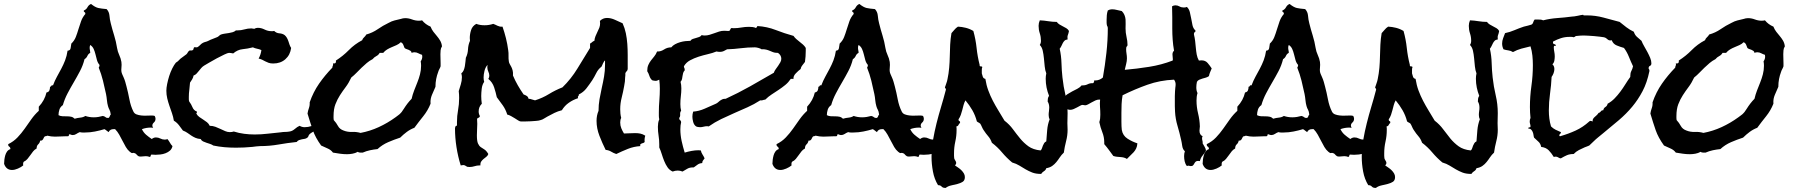

<svg xmlns="http://www.w3.org/2000/svg" viewBox="-115 -795 8915 951"><path d="M739.3 -71.3Q736.3 -57.6 727.1 -49.3Q717.8 -41 705.1 -36.1Q692.4 -31.2 679.2 -29.8Q666 -28.3 655.3 -28.3Q650.4 -28.3 646 -28.8Q641.6 -29.3 636.7 -29.3Q631.8 -29.3 631.8 -24.4Q631.8 -19.5 627 -17.6Q622.1 -19.5 617.2 -20.5Q612.3 -21.5 607.4 -21.5Q600.6 -21.5 594.2 -20.5Q587.9 -19.5 582 -19.5Q574.2 -19.5 570.8 -21.5Q567.4 -23.4 564.9 -25.9Q562.5 -28.3 560.1 -31.2Q557.6 -34.2 552.7 -36.1Q545.9 -39.1 541.5 -37.1Q537.1 -35.2 528.3 -43Q516.6 -52.7 508.3 -66.9Q500 -81.1 492.2 -96.7Q484.4 -112.3 475.6 -127.9Q466.8 -143.6 455.1 -155.3H447.3Q429.7 -155.3 422.9 -140.6Q418 -143.6 413.1 -147.9Q408.2 -152.3 402.3 -155.3Q379.9 -148.4 355.5 -143.6Q331.1 -138.7 306.6 -138.7H293Q287.1 -138.7 280.3 -140.6Q270.5 -136.7 262.7 -131.3Q254.9 -126 245.1 -126Q239.3 -126 231.4 -129.9Q225.6 -129.9 226.1 -125Q226.6 -120.1 219.7 -120.1H210.9Q197.3 -120.1 184.1 -119.1Q170.9 -118.2 157.2 -118.2Q138.7 -118.2 119.1 -123Q114.3 -120.1 108.4 -120.1Q104.5 -118.2 102.5 -113.8Q100.6 -109.4 98.6 -106Q96.7 -102.5 93.3 -100.1Q89.8 -97.7 84 -98.6Q82 -86.9 74.2 -80.1Q66.4 -73.2 66.4 -59.6Q55.7 -53.7 48.8 -44.9Q42 -36.1 35.2 -26.4Q28.3 -16.6 21 -7.8Q13.7 1 2.9 5.9Q-2 11.7 0 24.4Q-10.7 33.2 -26.4 40Q-42 46.9 -55.7 46.9Q-84 46.9 -94.7 16.6Q-94.7 6.8 -93.3 -4.4Q-91.8 -15.6 -88.9 -25.9Q-85.9 -36.1 -80.1 -44.4Q-74.2 -52.7 -63.5 -56.6Q-63.5 -65.4 -69.3 -68.8Q-75.2 -72.3 -74.2 -81.1Q-47.9 -93.8 -28.3 -114.3Q-8.8 -134.8 7.3 -157.7Q23.4 -180.7 40 -204.1Q56.6 -227.5 77.1 -246.1V-266.6Q106.4 -297.9 115.2 -336.9Q126 -338.9 129.4 -346.7Q132.8 -354.5 132.8 -365.2Q137.7 -365.2 139.2 -369.6Q140.6 -374 147.5 -372.1Q156.2 -395.5 167 -415Q177.7 -434.6 188.5 -454.6Q199.2 -474.6 207.5 -496.1Q215.8 -517.6 219.7 -543.9Q233.4 -544.9 234.9 -557.1Q236.3 -569.3 238.3 -579.1Q252.9 -592.8 260.3 -611.3Q267.6 -629.9 273.4 -649.9Q279.3 -669.9 286.6 -689.9Q293.9 -710 307.6 -725.6V-728.5Q307.6 -733.4 303.7 -734.9Q299.8 -736.3 299.8 -741.2Q300.8 -742.2 300.8 -743.2Q312.5 -748 318.4 -759.3Q324.2 -770.5 335.9 -775.4Q356.4 -758.8 372.1 -755.4Q387.7 -752 413.1 -750Q425.8 -736.3 427.2 -717.3Q428.7 -698.2 433.6 -679.7Q441.4 -648.4 450.7 -618.7Q460 -588.9 464.8 -557.6Q467.8 -539.1 475.6 -522.5Q483.4 -505.9 486.3 -488.3Q488.3 -474.6 486.3 -457.5Q484.4 -440.4 490.2 -427.7L497.1 -412.1Q502 -401.4 505.4 -389.6Q508.8 -377.9 511.7 -366.2Q519.5 -336.9 525.9 -303.2Q532.2 -269.5 545.9 -242.2Q550.8 -232.4 561 -228.5Q571.3 -224.6 584 -223.1Q596.7 -221.7 608.9 -222.2Q621.1 -222.7 629.9 -222.7H639.6Q645.5 -222.7 651.4 -220.7Q655.3 -212.9 655.3 -207Q655.3 -195.3 647.5 -188.5Q639.6 -181.6 639.6 -172.9Q639.6 -168 643.6 -162.1Q639.6 -163.1 631.8 -163.1Q609.4 -163.1 587.9 -155.3Q595.7 -138.7 608.9 -127.4Q622.1 -116.2 636.7 -106.4Q646.5 -114.3 657.2 -114.3Q668.9 -114.3 679.2 -108.9Q689.5 -103.5 701.2 -103.5Q710 -103.5 713.9 -106.4Q721.7 -97.7 726.6 -88.4Q731.4 -79.1 739.3 -71.3ZM433.6 -227.5Q431.6 -244.1 427.2 -251.5Q422.9 -258.8 419.9 -269.5Q416 -283.2 414.6 -298.8Q413.1 -314.5 410.2 -329.1Q403.3 -362.3 395 -395.5Q386.7 -428.7 374 -460Q377.9 -465.8 377.9 -470.7V-473.6Q369.1 -483.4 365.2 -497.6Q361.3 -511.7 357.9 -525.9Q354.5 -540 349.1 -552.2Q343.8 -564.5 332 -572.3Q329.1 -566.4 329.1 -558.6Q329.1 -551.8 330.6 -545.9Q332 -540 332 -533.2Q322.3 -528.3 317.9 -518.1Q313.5 -507.8 303.7 -502Q295.9 -470.7 281.2 -442.9Q266.6 -415 250.5 -387.7Q234.4 -360.4 219.7 -332.5Q205.1 -304.7 196.3 -274.4Q183.6 -265.6 179.2 -252Q174.8 -238.3 174.8 -224.6Q183.6 -219.7 194.8 -219.2Q206.1 -218.8 216.8 -218.8Q227.5 -218.8 237.3 -216.8Q247.1 -214.8 254.9 -207Q267.6 -210.9 282.7 -212.4Q297.9 -213.9 307.6 -220.7Q327.1 -213.9 349.6 -213.9Q361.3 -213.9 372.6 -215.8Q383.8 -217.8 394.5 -220.7Q403.3 -218.8 408.2 -214.4Q413.1 -210 422.9 -210.9Q427.7 -214.8 428.7 -219.2Q429.7 -223.6 433.6 -227.5Z M1463.9 -175.8Q1463.9 -166 1458.5 -159.7Q1453.1 -153.3 1445.8 -148.4Q1438.5 -143.6 1431.2 -139.6Q1423.8 -135.7 1418 -129.9Q1414.1 -126 1412.6 -120.6Q1411.1 -115.2 1407.2 -113.3Q1401.4 -108.4 1394.5 -107.4Q1387.7 -106.4 1380.4 -105Q1373 -103.5 1366.2 -101.1Q1359.4 -98.6 1354.5 -91.8Q1308.6 -86.9 1264.2 -79.1Q1219.7 -71.3 1172.9 -71.3Q1164.1 -71.3 1153.8 -69.8Q1143.6 -68.4 1134.8 -67.4Q1114.3 -65.4 1094.2 -64.5Q1074.2 -63.5 1053.7 -63.5Q1025.4 -63.5 997.1 -65.9Q968.8 -68.4 941.4 -74.2Q934.6 -79.1 925.8 -82Q917 -85 907.7 -87.9Q898.4 -90.8 890.6 -94.7Q882.8 -98.6 878.9 -106.4Q864.3 -107.4 853 -112.3Q841.8 -117.2 832.5 -123.5Q823.2 -129.9 813.5 -136.7Q803.7 -143.6 791 -148.4Q781.2 -162.1 771 -175.3Q760.7 -188.5 746.1 -197.3Q743.2 -215.8 736.8 -234.4Q730.5 -252.9 724.1 -271Q717.8 -289.1 713.4 -307.6Q709 -326.2 709 -345.7Q709 -359.4 712.9 -378.9Q716.8 -398.4 723.1 -418.5Q729.5 -438.5 738.3 -456.1Q747.1 -473.6 755.9 -484.4Q758.8 -487.3 762.7 -489.3Q766.6 -491.2 769.5 -495.1Q778.3 -504.9 788.1 -511.2Q797.9 -517.6 808.6 -526.4Q812.5 -530.3 814.9 -535.2Q817.4 -540 822.3 -543.9Q825.2 -545.9 830.6 -544.9Q835.9 -543.9 839.8 -546.9Q843.8 -549.8 843.8 -553.7Q843.8 -557.6 846.7 -560.5Q847.7 -561.5 852.5 -561Q857.4 -560.5 858.4 -560.5Q865.2 -560.5 874 -569.8Q882.8 -579.1 888.7 -582Q895.5 -585.9 902.3 -587.4Q909.2 -588.9 917 -592.8Q927.7 -598.6 938 -602.1Q948.2 -605.5 959 -610.4Q964.8 -612.3 969.7 -617.2Q974.6 -622.1 979.5 -624Q988.3 -627 998.5 -628.4Q1008.8 -629.9 1018.1 -631.3Q1027.3 -632.8 1036.6 -635.3Q1045.9 -637.7 1053.7 -644.5H1061.5Q1079.1 -644.5 1095.7 -649.4Q1112.3 -654.3 1129.9 -654.3Q1134.8 -654.3 1144.5 -652.3Q1152.3 -657.2 1162.1 -657.2Q1178.7 -657.2 1195.3 -648.9Q1211.9 -640.6 1229.5 -640.6H1235.4Q1239.3 -640.6 1243.2 -641.6Q1253.9 -630.9 1269 -629.9Q1284.2 -628.9 1294.9 -621.1Q1301.8 -615.2 1306.2 -607.4Q1310.5 -599.6 1313.5 -590.8L1319.3 -573.2Q1322.3 -564.5 1327.1 -557.6Q1322.3 -522.5 1298.3 -501.5Q1274.4 -480.5 1238.3 -480.5Q1224.6 -480.5 1215.3 -483.9Q1206.1 -487.3 1198.7 -491.2Q1191.4 -495.1 1183.6 -499Q1175.8 -502.9 1166 -504.9Q1176.8 -524.4 1179.7 -546.9Q1168.9 -551.8 1158.2 -553.7Q1147.5 -555.7 1137.7 -560.5Q1111.3 -553.7 1086.4 -551.3Q1061.5 -548.8 1040 -530.3Q1035.2 -531.2 1029.8 -532.2Q1024.4 -533.2 1019.5 -533.2Q1013.7 -533.2 996.1 -524.9Q978.5 -516.6 958.5 -505.9Q938.5 -495.1 920.4 -484.4Q902.3 -473.6 895.5 -469.7Q887.7 -464.8 881.8 -458Q876 -451.2 870.1 -443.8Q864.3 -436.5 858.4 -430.2Q852.5 -423.8 843.8 -420.9Q841.8 -410.2 836.9 -402.3Q832 -394.5 826.2 -385.7Q825.2 -368.2 822.8 -350.6Q820.3 -333 820.3 -315.4V-302.7Q820.3 -296.9 822.3 -292Q832 -279.3 838.4 -263.7Q844.7 -248 860.4 -242.2Q861.3 -238.3 859.9 -237.3Q858.4 -236.3 857.4 -232.4Q863.3 -221.7 872.6 -215.3Q881.8 -209 891.6 -202.6Q901.4 -196.3 910.2 -189.5Q918.9 -182.6 923.8 -171.9Q938.5 -171.9 951.7 -167Q964.8 -162.1 977.1 -156.2Q989.3 -150.4 1000.5 -145.5Q1011.7 -140.6 1023.4 -140.6Q1034.2 -140.6 1043 -143.6Q1068.4 -135.7 1094.2 -132.3Q1120.1 -128.9 1146.5 -128.9Q1178.7 -128.9 1210.9 -132.8Q1243.2 -136.7 1275.4 -139.6Q1287.1 -141.6 1297.9 -141.6Q1308.6 -141.6 1319.3 -143.6Q1333 -145.5 1345.2 -156.2Q1357.4 -167 1369.1 -171.9Q1379.9 -165 1394.5 -165Q1411.1 -165 1426.8 -170.4Q1442.4 -175.8 1459 -175.8Z M2074.2 -565.4Q2068.4 -556.6 2067.4 -545.9Q2066.4 -535.2 2066.4 -526.4Q2066.4 -514.6 2066.9 -503.4Q2067.4 -492.2 2067.4 -481.4V-466.8Q2065.4 -460 2061.5 -453.1Q2057.6 -446.3 2055.7 -439.5Q2042 -403.3 2042 -367.2V-365.2Q2037.1 -353.5 2032.7 -343.8Q2028.3 -334 2024.4 -324.7Q2020.5 -315.4 2018.6 -305.2Q2016.6 -294.9 2017.6 -281.2Q2003.9 -247.1 1981.4 -219.2Q1959 -191.4 1937.5 -162.1Q1917 -154.3 1899.9 -141.6Q1882.8 -128.9 1867.2 -113.3Q1836.9 -103.5 1807.6 -90.8Q1778.3 -78.1 1754.9 -56.6Q1736.3 -54.7 1717.8 -50.8Q1699.2 -46.9 1681.6 -39.1H1669.9Q1661.1 -39.1 1657.2 -43Q1644.5 -36.1 1630.9 -33.7Q1617.2 -31.2 1603.5 -31.2Q1585.9 -31.2 1568.8 -33.7Q1551.8 -36.1 1534.2 -39.1Q1524.4 -52.7 1506.8 -60.1Q1489.3 -67.4 1475.6 -74.2Q1447.3 -113.3 1434.6 -149.9Q1421.9 -186.5 1408.2 -232.4Q1410.2 -246.1 1415 -259.3Q1419.9 -272.5 1418.9 -288.1Q1436.5 -338.9 1465.3 -380.4Q1494.1 -421.9 1531.2 -460Q1531.2 -465.8 1533.7 -469.7Q1536.1 -473.6 1534.2 -481.4Q1535.2 -480.5 1538.1 -480.5Q1545.9 -480.5 1547.9 -484.9Q1549.8 -489.3 1548.8 -495.1Q1584 -517.6 1612.8 -546.9Q1641.6 -576.2 1678.7 -595.7Q1681.6 -604.5 1688.5 -610.4Q1695.3 -616.2 1699.2 -624Q1730.5 -632.8 1755.9 -650.4Q1781.2 -668 1809.6 -681.6Q1825.2 -690.4 1839.4 -693.8Q1853.5 -697.3 1870.1 -701.2Q1876 -703.1 1880.9 -704.1Q1885.7 -705.1 1891.6 -705.1Q1909.2 -705.1 1925.8 -698.7Q1942.4 -692.4 1960 -692.4Q1964.8 -692.4 1968.3 -692.9Q1971.7 -693.4 1975.6 -694.3Q1992.2 -673.8 2017.6 -663.1Q2023.4 -648.4 2031.7 -637.7Q2040 -627 2048.8 -616.7Q2057.6 -606.4 2064.9 -594.2Q2072.3 -582 2074.2 -565.4ZM1976.6 -514.6Q1976.6 -519.5 1975.6 -523.4Q1965.8 -526.4 1957 -531.2Q1948.2 -536.1 1937.5 -536.1Q1930.7 -536.1 1923.8 -533.2Q1922.9 -540 1918.5 -543Q1914.1 -545.9 1908.7 -548.3Q1903.3 -550.8 1897.9 -552.2Q1892.6 -553.7 1888.7 -557.6Q1885.7 -565.4 1882.3 -573.7Q1878.9 -582 1870.1 -585.9Q1861.3 -577.1 1849.6 -571.8Q1837.9 -566.4 1825.7 -561.5Q1813.5 -556.6 1802.2 -549.8Q1791 -543 1783.2 -533.2H1765.6Q1759.8 -522.5 1749 -517.1Q1738.3 -511.7 1730.5 -502Q1714.8 -494.1 1701.7 -482.9Q1688.5 -471.7 1675.8 -459.5Q1663.1 -447.3 1650.9 -434.6Q1638.7 -421.9 1625 -411.1Q1612.3 -383.8 1597.2 -363.8Q1582 -343.8 1568.8 -323.2Q1555.7 -302.7 1546.4 -278.8Q1537.1 -254.9 1537.1 -219.7V-210Q1537.1 -205.1 1538.1 -200.2Q1550.8 -186.5 1559.1 -170.9Q1567.4 -155.3 1586.9 -148.4Q1606.4 -140.6 1628.4 -141.6Q1650.4 -142.6 1670.9 -136.7Q1717.8 -145.5 1761.2 -165.5Q1804.7 -185.5 1843.8 -213.9Q1849.6 -218.8 1857.4 -224.1Q1865.2 -229.5 1870.1 -235.4Q1875 -240.2 1878.4 -246.1Q1881.8 -252 1885.7 -256.8Q1893.6 -269.5 1903.3 -282.2Q1913.1 -294.9 1923.8 -305.7Q1928.7 -327.1 1936.5 -347.2Q1944.3 -367.2 1952.1 -386.7Q1960 -406.2 1965.3 -426.8Q1970.7 -447.3 1970.7 -469.7Q1970.7 -474.6 1970.2 -480.5Q1969.7 -486.3 1968.8 -491.2Q1976.6 -502 1976.6 -514.6Z M3081.1 -123Q3076.2 -107.4 3078.1 -91.8Q3075.2 -87.9 3071.3 -86.9Q3067.4 -85.9 3063.5 -84.5Q3059.6 -83 3057.1 -80.6Q3054.7 -78.1 3056.6 -71.3Q3024.4 -69.3 2995.1 -57.6Q2965.8 -45.9 2937.5 -32.2Q2922.9 -37.1 2912.1 -43.9Q2901.4 -50.8 2884.8 -52.7Q2868.2 -85.9 2854 -122.6Q2839.8 -159.2 2839.8 -196.3Q2839.8 -223.6 2849.6 -246.1Q2849.6 -275.4 2854.5 -303.7Q2859.4 -332 2865.7 -359.9Q2872.1 -387.7 2877 -416Q2881.8 -444.3 2881.8 -473.6V-495.1Q2879.9 -495.1 2877 -490.7Q2874 -486.3 2871.6 -481Q2869.1 -475.6 2867.2 -470.7Q2865.2 -465.8 2864.3 -464.8Q2847.7 -452.1 2838.4 -433.1Q2829.1 -414.1 2818.4 -397.5Q2804.7 -377 2789.6 -357.4Q2774.4 -337.9 2752 -327.1V-325.2Q2752 -320.3 2749 -318.4Q2746.1 -316.4 2748 -308.6Q2723.6 -300.8 2702.6 -286.1Q2681.6 -271.5 2668 -249Q2648.4 -244.1 2631.3 -235.8Q2614.3 -227.5 2596.7 -217.8Q2588.9 -213.9 2580.1 -208Q2571.3 -202.1 2562.5 -200.2Q2554.7 -197.3 2541.5 -196.3Q2528.3 -195.3 2514.2 -194.3Q2500 -193.4 2486.3 -193.4H2464.8Q2460 -193.4 2452.1 -198.2Q2444.3 -203.1 2435.1 -209Q2425.8 -214.8 2416 -220.2Q2406.2 -225.6 2397.5 -227.5Q2389.6 -252.9 2375.5 -272.9Q2361.3 -293 2345.7 -313.5Q2340.8 -336.9 2332.5 -362.3Q2324.2 -387.7 2303.7 -404.3Q2308.6 -411.1 2308.6 -419.9Q2308.6 -430.7 2303.7 -440.4Q2298.8 -450.2 2298.8 -461.9Q2298.8 -469.7 2299.8 -473.6Q2289.1 -461.9 2284.7 -443.8Q2280.3 -425.8 2280.3 -411.1Q2280.3 -399.4 2283.2 -389.6Q2273.4 -376 2271 -355.5Q2268.6 -335 2268.6 -319.3Q2268.6 -299.8 2271.5 -281.2Q2255.9 -265.6 2255.9 -243.2Q2255.9 -230.5 2261.7 -220.7Q2261.7 -216.8 2259.8 -214.8Q2257.8 -212.9 2255.4 -211.9Q2252.9 -210.9 2250.5 -209.5Q2248 -208 2248 -204.1Q2248 -199.2 2248.5 -193.4Q2249 -187.5 2249 -181.6Q2249 -168 2248 -153.3Q2247.1 -138.7 2247.1 -125Q2247.1 -96.7 2252.4 -84.5Q2257.8 -72.3 2266.1 -66.4Q2274.4 -60.5 2284.2 -54.7Q2293.9 -48.8 2303.7 -32.2Q2300.8 -23.4 2293.5 -18.1Q2286.1 -12.7 2279.8 -7.3Q2273.4 -2 2268.6 4.9Q2263.7 11.7 2264.6 24.4H2259.8Q2247.1 24.4 2235.4 28.3Q2223.6 32.2 2210.9 32.2Q2208 32.2 2205.1 31.7Q2202.1 31.2 2199.2 31.2L2189.5 25.4Q2184.6 22.5 2179.7 22.5Q2174.8 22.5 2167 24.4Q2153.3 -19.5 2146 -66.4Q2138.7 -113.3 2138.7 -158.2Q2138.7 -163.1 2141.1 -168.5Q2143.6 -173.8 2148.4 -171.9V-190.4Q2148.4 -220.7 2153.8 -249.5Q2159.2 -278.3 2159.2 -309.6Q2159.2 -318.4 2158.7 -327.1Q2158.2 -335.9 2157.2 -343.8Q2162.1 -360.4 2167.5 -377.4Q2172.9 -394.5 2172.9 -413.1Q2172.9 -420.9 2169.9 -431.6Q2177.7 -437.5 2181.6 -446.8Q2185.5 -456.1 2187.5 -467.3Q2189.5 -478.5 2190.4 -489.3Q2191.4 -500 2192.4 -508.8Q2202.1 -528.3 2203.1 -550.8Q2204.1 -573.2 2212.9 -592.8Q2211.9 -596.7 2211.9 -606.4Q2211.9 -626 2218.3 -646Q2224.6 -666 2244.1 -676.8Q2261.7 -669.9 2285.2 -669.9Q2307.6 -669.9 2328.1 -676.8Q2334 -674.8 2338.9 -672.4Q2343.8 -669.9 2349.1 -667.5Q2354.5 -665 2360.4 -663.6Q2366.2 -662.1 2374 -663.1Q2383.8 -634.8 2391.1 -605.5Q2398.4 -576.2 2402.3 -545.9Q2404.3 -533.2 2403.8 -518.6Q2403.3 -503.9 2405.3 -491.2Q2406.2 -483.4 2410.2 -477.1Q2414.1 -470.7 2418 -462.9Q2421.9 -455.1 2424.3 -445.3Q2426.8 -435.5 2425.8 -420.9Q2436.5 -395.5 2449.7 -372.6Q2462.9 -349.6 2478.5 -327.1Q2487.3 -324.2 2494.1 -319.8Q2501 -315.4 2502.9 -305.7Q2511.7 -305.7 2518.6 -302.7L2535.2 -297.9Q2572.3 -309.6 2604 -329.1Q2635.7 -348.6 2670.9 -362.3Q2713.9 -404.3 2745.1 -455.6Q2776.4 -506.8 2807.6 -557.6V-579.1Q2813.5 -582 2817.9 -586.4Q2822.3 -590.8 2829.1 -592.8Q2830.1 -604.5 2834.5 -615.7Q2838.9 -627 2844.2 -637.2Q2849.6 -647.5 2853.5 -657.7Q2857.4 -668 2857.4 -679.7Q2857.4 -686.5 2856.4 -691.4Q2871.1 -706.1 2891.6 -706.1Q2911.1 -706.1 2931.2 -696.8Q2951.2 -687.5 2968.8 -679.7Q2979.5 -656.2 2984.9 -630.4Q2990.2 -604.5 2992.2 -577.1Q2994.1 -549.8 2994.1 -522.5V-453.1Q2993.2 -445.3 2988.8 -441.9Q2984.4 -438.5 2982.4 -431.6V-421.9Q2982.4 -417 2981.4 -412.1Q2981.4 -391.6 2976.6 -369.1Q2971.7 -340.8 2964.4 -312Q2957 -283.2 2957 -253.9Q2957 -243.2 2958 -232.4Q2959 -221.7 2961.9 -210.9Q2957 -202.1 2957 -188.5Q2957 -172.9 2962.4 -159.7Q2967.8 -146.5 2975.6 -133.8Q2989.3 -133.8 3002.9 -134.8Q3016.6 -135.7 3031.2 -135.7Q3044.9 -135.7 3056.6 -133.3Q3068.4 -130.9 3081.1 -123Z M3876 -543Q3876 -529.3 3875 -515.6Q3874 -502 3872.1 -488.3Q3865.2 -478.5 3858.9 -471.2Q3852.5 -463.9 3850.6 -453.1Q3839.8 -445.3 3826.7 -431.6Q3813.5 -418 3815.4 -404.3H3801.8Q3790 -386.7 3774.4 -374Q3758.8 -361.3 3741.2 -349.6L3707 -327.1Q3690.4 -316.4 3675.8 -301.8Q3668 -300.8 3663.1 -298.8Q3658.2 -296.9 3650.4 -297.9Q3620.1 -278.3 3587.4 -263.7Q3554.7 -249 3522 -234.9Q3489.3 -220.7 3457 -205.1Q3424.8 -189.5 3395.5 -168.9Q3392.6 -169.9 3387.7 -169.9Q3378.9 -169.9 3370.1 -167.5Q3361.3 -165 3352.5 -165Q3348.6 -165 3342.3 -166Q3335.9 -167 3333 -168.9Q3328.1 -171.9 3324.2 -177.7Q3320.3 -183.6 3318.4 -190.9Q3316.4 -198.2 3315.4 -205.1Q3314.5 -211.9 3314.5 -216.8Q3314.5 -222.7 3315.4 -229.5Q3316.4 -236.3 3318.4 -242.2Q3346.7 -244.1 3375.5 -256.8Q3404.3 -269.5 3430.7 -281.2Q3437.5 -284.2 3441.9 -288.6Q3446.3 -293 3451.2 -296.4Q3456.1 -299.8 3461.9 -302.7Q3467.8 -305.7 3476.6 -305.7H3479.5Q3541 -334 3600.1 -367.2Q3659.2 -400.4 3717.8 -434.6Q3720.7 -443.4 3727.1 -452.1Q3733.4 -460.9 3739.3 -469.2Q3745.1 -477.5 3750 -486.3Q3754.9 -495.1 3754.9 -503.9Q3754.9 -521.5 3738.3 -533.2H3734.4Q3722.7 -533.2 3713.9 -536.6Q3705.1 -540 3697.3 -543.5Q3689.5 -546.9 3679.7 -549.3Q3669.9 -551.8 3657.2 -550.8Q3652.3 -554.7 3641.6 -557.6Q3630.9 -560.5 3624 -560.5Q3588.9 -560.5 3554.7 -556.2Q3520.5 -551.8 3486.3 -550.8Q3477.5 -545.9 3469.7 -542Q3461.9 -538.1 3451.2 -538.1Q3446.3 -538.1 3442.4 -538.6Q3438.5 -539.1 3433.6 -540Q3415 -532.2 3391.6 -526.9Q3368.2 -521.5 3345.2 -514.2Q3322.3 -506.8 3302.7 -496.1Q3283.2 -485.4 3272.5 -466.8Q3272.5 -461.9 3274.4 -458.5Q3276.4 -455.1 3276.4 -450.2V-446.3Q3270.5 -440.4 3268.6 -433.1Q3266.6 -425.8 3265.6 -418.5Q3264.6 -411.1 3263.2 -403.8Q3261.7 -396.5 3255.9 -389.6Q3259.8 -375 3259.8 -357.4Q3259.8 -337.9 3257.3 -318.4Q3254.9 -298.8 3254.9 -279.3Q3254.9 -260.7 3258.8 -246.1Q3252.9 -240.2 3253.9 -228.5Q3254.9 -216.8 3249 -210.9Q3249 -203.1 3253.4 -200.2Q3257.8 -197.3 3258.8 -190.4Q3254.9 -173.8 3254.9 -154.3Q3254.9 -126 3261.2 -96.7Q3267.6 -67.4 3276.4 -39.1Q3292 -43.9 3310.1 -47.4Q3328.1 -50.8 3344.7 -50.8Q3347.7 -50.8 3350.6 -50.3Q3353.5 -49.8 3356.4 -49.8Q3358.4 -39.1 3364.3 -30.3Q3370.1 -21.5 3375 -10.7Q3370.1 -3.9 3366.7 0.5Q3363.3 4.9 3363.3 12.7Q3349.6 13.7 3340.8 20Q3332 26.4 3321.3 34.2H3317.4Q3300.8 34.2 3290 40.5Q3279.3 46.9 3265.6 54.7Q3253.9 49.8 3242.2 49.8Q3229.5 49.8 3216.8 54.7Q3201.2 47.9 3191.4 33.7Q3181.6 19.5 3174.8 2.4Q3168 -14.6 3162.6 -32.2Q3157.2 -49.8 3150.4 -64.5V-80.1Q3150.4 -102.5 3147 -123.5Q3143.6 -144.5 3143.6 -167Q3143.6 -175.8 3145 -185.5Q3146.5 -195.3 3150.4 -204.1Q3148.4 -212.9 3148.4 -220.7V-239.3Q3148.4 -268.6 3150.9 -297.9Q3153.3 -327.1 3153.3 -356.4Q3153.3 -377.9 3150.4 -400.4Q3145.5 -398.4 3141.6 -396.5Q3137.7 -394.5 3132.8 -394.5Q3127.9 -394.5 3123.5 -395.5Q3119.1 -396.5 3115.2 -397.5Q3105.5 -406.2 3101.6 -418.9Q3097.7 -431.6 3090.8 -442.4Q3090.8 -460.9 3096.2 -473.1Q3101.6 -485.4 3109.4 -495.6Q3117.2 -505.9 3125.5 -515.6Q3133.8 -525.4 3139.6 -540H3143.6Q3159.2 -540 3174.8 -550.3Q3190.4 -560.5 3210 -560.5Q3216.8 -569.3 3228.5 -575.7Q3240.2 -582 3253.4 -585.9Q3266.6 -589.8 3279.8 -591.3Q3293 -592.8 3304.7 -592.8Q3308.6 -599.6 3316.4 -602.1Q3324.2 -604.5 3332.5 -606.9Q3340.8 -609.4 3348.1 -611.8Q3355.5 -614.3 3360.4 -621.1Q3368.2 -619.1 3375 -619.1Q3387.7 -619.1 3399.4 -622.6Q3411.1 -626 3422.9 -630.4Q3434.6 -634.8 3446.8 -638.7Q3459 -642.6 3472.7 -642.6Q3477.5 -642.6 3482.4 -642.1Q3487.3 -641.6 3492.2 -641.6Q3500 -641.6 3501.5 -647.5Q3502.9 -653.3 3507.8 -656.2Q3510.7 -655.3 3518.6 -655.3Q3538.1 -655.3 3556.6 -658.7Q3575.2 -662.1 3594.7 -662.1Q3603.5 -662.1 3612.3 -661.1Q3621.1 -660.2 3629.9 -656.2Q3631.8 -659.2 3633.8 -661.1Q3635.7 -663.1 3636.7 -666Q3684.6 -663.1 3727.1 -646.5Q3769.5 -629.9 3815.4 -617.2Q3821.3 -608.4 3829.1 -601.6L3845.7 -587.9Q3854.5 -581.1 3862.3 -574.2Q3870.1 -567.4 3876 -557.6Z M4544.9 -71.3Q4542 -57.6 4532.7 -49.3Q4523.4 -41 4510.7 -36.1Q4498 -31.2 4484.9 -29.8Q4471.7 -28.3 4460.9 -28.3Q4456.1 -28.3 4451.7 -28.8Q4447.3 -29.3 4442.4 -29.3Q4437.5 -29.3 4437.5 -24.4Q4437.5 -19.5 4432.6 -17.6Q4427.7 -19.5 4422.9 -20.5Q4418 -21.5 4413.1 -21.5Q4406.2 -21.5 4399.9 -20.5Q4393.6 -19.5 4387.7 -19.5Q4379.9 -19.5 4376.5 -21.5Q4373 -23.4 4370.6 -25.9Q4368.2 -28.3 4365.7 -31.2Q4363.3 -34.2 4358.4 -36.1Q4351.6 -39.1 4347.2 -37.1Q4342.8 -35.2 4334 -43Q4322.3 -52.7 4314 -66.9Q4305.7 -81.1 4297.9 -96.7Q4290 -112.3 4281.2 -127.9Q4272.5 -143.6 4260.7 -155.3H4252.9Q4235.4 -155.3 4228.5 -140.6Q4223.6 -143.6 4218.8 -147.9Q4213.9 -152.3 4208 -155.3Q4185.5 -148.4 4161.1 -143.6Q4136.7 -138.7 4112.3 -138.7H4098.6Q4092.8 -138.7 4085.9 -140.6Q4076.2 -136.7 4068.4 -131.3Q4060.5 -126 4050.8 -126Q4044.9 -126 4037.1 -129.9Q4031.2 -129.9 4031.7 -125Q4032.2 -120.1 4025.4 -120.1H4016.6Q4002.9 -120.1 3989.7 -119.1Q3976.6 -118.2 3962.9 -118.2Q3944.3 -118.2 3924.8 -123Q3919.9 -120.1 3914.1 -120.1Q3910.2 -118.2 3908.2 -113.8Q3906.2 -109.4 3904.3 -106Q3902.3 -102.5 3898.9 -100.1Q3895.5 -97.7 3889.6 -98.6Q3887.7 -86.9 3879.9 -80.1Q3872.1 -73.2 3872.1 -59.6Q3861.3 -53.7 3854.5 -44.9Q3847.7 -36.1 3840.8 -26.4Q3834 -16.6 3826.7 -7.8Q3819.3 1 3808.6 5.9Q3803.7 11.7 3805.7 24.4Q3794.9 33.2 3779.3 40Q3763.7 46.9 3750 46.9Q3721.7 46.9 3710.9 16.6Q3710.9 6.8 3712.4 -4.4Q3713.9 -15.6 3716.8 -25.9Q3719.7 -36.1 3725.6 -44.4Q3731.4 -52.7 3742.2 -56.6Q3742.2 -65.4 3736.3 -68.8Q3730.5 -72.3 3731.4 -81.1Q3757.8 -93.8 3777.3 -114.3Q3796.9 -134.8 3813 -157.7Q3829.1 -180.7 3845.7 -204.1Q3862.3 -227.5 3882.8 -246.1V-266.6Q3912.1 -297.9 3920.9 -336.9Q3931.6 -338.9 3935.1 -346.7Q3938.5 -354.5 3938.5 -365.2Q3943.4 -365.2 3944.8 -369.6Q3946.3 -374 3953.1 -372.1Q3961.9 -395.5 3972.7 -415Q3983.4 -434.6 3994.1 -454.6Q4004.9 -474.6 4013.2 -496.1Q4021.5 -517.6 4025.4 -543.9Q4039.1 -544.9 4040.5 -557.1Q4042 -569.3 4043.9 -579.1Q4058.6 -592.8 4065.9 -611.3Q4073.2 -629.9 4079.1 -649.9Q4085 -669.9 4092.3 -689.9Q4099.6 -710 4113.3 -725.6V-728.5Q4113.3 -733.4 4109.4 -734.9Q4105.5 -736.3 4105.5 -741.2Q4106.4 -742.2 4106.4 -743.2Q4118.2 -748 4124 -759.3Q4129.9 -770.5 4141.6 -775.4Q4162.1 -758.8 4177.7 -755.4Q4193.4 -752 4218.8 -750Q4231.4 -736.3 4232.9 -717.3Q4234.4 -698.2 4239.3 -679.7Q4247.1 -648.4 4256.3 -618.7Q4265.6 -588.9 4270.5 -557.6Q4273.4 -539.1 4281.2 -522.5Q4289.1 -505.9 4292 -488.3Q4293.9 -474.6 4292 -457.5Q4290 -440.4 4295.9 -427.7L4302.7 -412.1Q4307.6 -401.4 4311 -389.6Q4314.5 -377.9 4317.4 -366.2Q4325.2 -336.9 4331.5 -303.2Q4337.9 -269.5 4351.6 -242.2Q4356.4 -232.4 4366.7 -228.5Q4377 -224.6 4389.6 -223.1Q4402.3 -221.7 4414.6 -222.2Q4426.8 -222.7 4435.5 -222.7H4445.3Q4451.2 -222.7 4457 -220.7Q4460.9 -212.9 4460.9 -207Q4460.9 -195.3 4453.1 -188.5Q4445.3 -181.6 4445.3 -172.9Q4445.3 -168 4449.2 -162.1Q4445.3 -163.1 4437.5 -163.1Q4415 -163.1 4393.6 -155.3Q4401.4 -138.7 4414.6 -127.4Q4427.7 -116.2 4442.4 -106.4Q4452.1 -114.3 4462.9 -114.3Q4474.6 -114.3 4484.9 -108.9Q4495.1 -103.5 4506.8 -103.5Q4515.6 -103.5 4519.5 -106.4Q4527.3 -97.7 4532.2 -88.4Q4537.1 -79.1 4544.9 -71.3ZM4239.3 -227.5Q4237.3 -244.1 4232.9 -251.5Q4228.5 -258.8 4225.6 -269.5Q4221.7 -283.2 4220.2 -298.8Q4218.8 -314.5 4215.8 -329.1Q4209 -362.3 4200.7 -395.5Q4192.4 -428.7 4179.7 -460Q4183.6 -465.8 4183.6 -470.7V-473.6Q4174.8 -483.4 4170.9 -497.6Q4167 -511.7 4163.6 -525.9Q4160.2 -540 4154.8 -552.2Q4149.4 -564.5 4137.7 -572.3Q4134.8 -566.4 4134.8 -558.6Q4134.8 -551.8 4136.2 -545.9Q4137.7 -540 4137.7 -533.2Q4127.9 -528.3 4123.5 -518.1Q4119.1 -507.8 4109.4 -502Q4101.6 -470.7 4086.9 -442.9Q4072.3 -415 4056.2 -387.7Q4040 -360.4 4025.4 -332.5Q4010.7 -304.7 4002 -274.4Q3989.3 -265.6 3984.9 -252Q3980.5 -238.3 3980.5 -224.6Q3989.3 -219.7 4000.5 -219.2Q4011.7 -218.8 4022.5 -218.8Q4033.2 -218.8 4043 -216.8Q4052.7 -214.8 4060.5 -207Q4073.2 -210.9 4088.4 -212.4Q4103.5 -213.9 4113.3 -220.7Q4132.8 -213.9 4155.3 -213.9Q4167 -213.9 4178.2 -215.8Q4189.5 -217.8 4200.2 -220.7Q4209 -218.8 4213.9 -214.4Q4218.8 -210 4228.5 -210.9Q4233.4 -214.8 4234.4 -219.2Q4235.4 -223.6 4239.3 -227.5Z M5179.7 -641.6Q5177.7 -629.9 5174.3 -621.6Q5170.9 -613.3 5172.9 -599.6Q5163.1 -598.6 5157.7 -593.3Q5152.3 -587.9 5148.9 -581.1Q5145.5 -574.2 5142.1 -566.9Q5138.7 -559.6 5133.8 -553.7Q5141.6 -518.6 5142.6 -482.4Q5143.6 -446.3 5147.5 -411.1Q5152.3 -366.2 5162.6 -322.8Q5172.9 -279.3 5172.9 -234.4Q5172.9 -220.7 5172.4 -209Q5171.9 -197.3 5171.9 -184.6Q5171.9 -176.8 5172.4 -168.5Q5172.9 -160.2 5172.9 -152.3Q5172.9 -124 5165.5 -95.7Q5158.2 -67.4 5154.3 -39.1Q5142.6 -28.3 5134.3 -15.6Q5126 -2.9 5117.2 7.8Q5108.4 18.6 5096.7 26.9Q5085 35.2 5067.4 38.1Q5064.5 47.9 5056.2 52.7Q5047.9 57.6 5042 66.4H5040Q5015.6 66.4 4998 59.6Q4980.5 52.7 4965.3 43.9Q4950.2 35.2 4934.6 25.4Q4918.9 15.6 4898.4 9.8Q4871.1 -12.7 4848.6 -39.6Q4826.2 -66.4 4797.9 -87.9Q4791 -107.4 4779.8 -120.1Q4768.6 -132.8 4757.8 -149.4Q4752.9 -156.2 4750.5 -162.1Q4748 -168 4744.1 -175.8Q4741.2 -183.6 4734.9 -186.5Q4728.5 -189.5 4723.6 -193.4Q4715.8 -223.6 4701.2 -249Q4686.5 -274.4 4667 -297.9Q4661.1 -287.1 4657.7 -274.9Q4654.3 -262.7 4651.4 -250.5Q4648.4 -238.3 4644 -226.1Q4639.6 -213.9 4632.8 -204.1V-201.2Q4632.8 -196.3 4636.7 -195.3Q4640.6 -194.3 4640.6 -189.5Q4640.6 -188.5 4640.1 -187.5Q4639.6 -186.5 4639.6 -185.5Q4634.8 -181.6 4632.3 -175.8Q4629.9 -169.9 4622.1 -168.9Q4623 -164.1 4623 -159.2V-150.4Q4623 -122.1 4616.7 -93.8Q4610.4 -65.4 4610.4 -36.1V-23.4Q4610.4 -16.6 4611.3 -10.7Q4613.3 -4.9 4617.2 1Q4621.1 6.8 4621.1 11.7Q4621.1 18.6 4615.2 24.4Q4622.1 29.3 4630.9 35.2Q4639.6 41 4647 48.3Q4654.3 55.7 4659.2 64Q4664.1 72.3 4664.1 82Q4664.1 98.6 4653.3 105.5Q4642.6 112.3 4627.4 116.2Q4612.3 120.1 4596.2 123.5Q4580.1 127 4569.3 135.7H4566.4Q4554.7 135.7 4548.8 128.9Q4543 122.1 4531.2 122.1Q4512.7 91.8 4505.9 54.2Q4499 16.6 4499 -17.6Q4499 -59.6 4506.3 -101.6Q4513.7 -143.6 4523.9 -184.6Q4534.2 -225.6 4546.4 -266.1Q4558.6 -306.6 4569.3 -347.7L4570.3 -350.6Q4570.3 -355.5 4567.9 -357.4Q4565.4 -359.4 4565.4 -363.3Q4565.4 -365.2 4566.4 -365.2Q4569.3 -375 4572.8 -383.8Q4576.2 -392.6 4578.1 -403.3Q4584 -430.7 4586.4 -459.5Q4588.9 -488.3 4589.4 -516.6Q4589.8 -544.9 4591.3 -573.7Q4592.8 -602.5 4597.7 -630.9Q4605.5 -638.7 4612.3 -647.5Q4619.1 -656.2 4629.9 -663.1Q4649.4 -662.1 4668.9 -657.2Q4688.5 -652.3 4706.1 -641.6Q4717.8 -599.6 4722.2 -557.6Q4726.6 -515.6 4737.3 -473.6V-470.7Q4737.3 -465.8 4742.7 -466.3Q4748 -466.8 4751 -462.9Q4749 -460 4748.5 -456.1Q4748 -452.1 4748 -448.2V-431.6Q4750 -423.8 4752.9 -415Q4755.9 -406.2 4765.6 -404.3Q4770.5 -373 4780.3 -346.7Q4790 -320.3 4802.7 -295.9Q4815.4 -271.5 4830.1 -247.6Q4844.7 -223.6 4860.4 -197.3Q4884.8 -178.7 4902.3 -154.8Q4919.9 -130.9 4938 -108.9Q4956.1 -86.9 4979 -70.3Q5002 -53.7 5039.1 -49.8Q5043.9 -53.7 5045.9 -60.5L5050.8 -74.2Q5053.7 -81.1 5057.1 -86.4Q5060.5 -91.8 5067.4 -94.7Q5069.3 -122.1 5071.8 -150.4Q5074.2 -178.7 5084 -204.1Q5079.1 -212.9 5079.1 -225.6Q5079.1 -235.4 5080.6 -244.1Q5082 -252.9 5082 -261.7Q5082 -280.3 5074.2 -292Q5074.2 -298.8 5075.2 -306.2Q5076.2 -313.5 5081.1 -320.3Q5073.2 -339.8 5068.8 -361.3Q5064.5 -382.8 5064.5 -405.3Q5064.5 -418 5067.4 -431.6Q5061.5 -446.3 5059.6 -465.8L5055.7 -505.9Q5053.7 -526.4 5049.8 -543.9Q5045.9 -561.5 5035.2 -572.3Q5041 -581.1 5041 -592.8Q5041 -612.3 5035.2 -629.9Q5029.3 -647.5 5029.3 -667Q5029.3 -680.7 5035.2 -694.3Q5056.6 -693.4 5077.6 -689.9Q5098.6 -686.5 5119.1 -686.5Q5125 -678.7 5132.8 -673.8Q5140.6 -668.9 5149.4 -664.6Q5158.2 -660.2 5166.5 -655.3Q5174.8 -650.4 5179.7 -641.6Z M5886.7 -456.1Q5882.8 -446.3 5878.9 -437.5Q5875 -428.7 5873 -418Q5866.2 -413.1 5857.9 -410.6Q5849.6 -408.2 5840.8 -405.8Q5832 -403.3 5824.7 -399.9Q5817.4 -396.5 5813.5 -389.6Q5810.5 -375 5810.5 -362.3Q5810.5 -345.7 5816.4 -334Q5813.5 -325.2 5812.5 -315.4Q5811.5 -305.7 5811.5 -296.9Q5811.5 -264.6 5819.3 -232.9Q5827.1 -201.2 5828.1 -168.9Q5828.1 -164.1 5827.1 -158.2Q5826.2 -152.3 5826.2 -147.5Q5826.2 -127 5841.8 -120.1Q5838.9 -115.2 5838.9 -111.3Q5838.9 -103.5 5840.8 -97.7Q5842.8 -91.8 5841.8 -85Q5846.7 -75.2 5851.6 -67.9Q5856.4 -60.5 5858.4 -49.8Q5851.6 -36.1 5841.8 -24.9Q5832 -13.7 5828.1 2.9Q5824.2 2 5819.3 2Q5812.5 2 5808.6 4.9Q5804.7 7.8 5802.2 12.2Q5799.8 16.6 5796.9 21Q5793.9 25.4 5789.1 27.3H5786.1Q5781.2 28.3 5777.8 26.9Q5774.4 25.4 5771.5 25.4Q5769.5 25.4 5763.7 27.3Q5755.9 17.6 5752.9 4.4Q5750 -8.8 5750 -21.5Q5750 -35.2 5753.9 -45.9Q5743.2 -54.7 5740.7 -72.3Q5738.3 -89.8 5735.4 -101.6Q5727.5 -137.7 5717.3 -171.9Q5707 -206.1 5705.1 -242.2Q5704.1 -255.9 5704.1 -268.6V-319.3Q5704.1 -332 5705.1 -343.8Q5705.1 -352.5 5706.5 -360.8Q5708 -369.1 5708 -377.9Q5708 -389.6 5700.2 -400.4Q5630.9 -397.5 5568.8 -375.5Q5506.8 -353.5 5445.3 -323.2Q5441.4 -300.8 5440.4 -279.3Q5439.5 -257.8 5439.5 -235.4V-192.4Q5439.5 -168 5441.4 -151.4Q5446.3 -123 5470.2 -107.9Q5494.1 -92.8 5518.6 -85Q5517.6 -70.3 5512.7 -60.1Q5507.8 -49.8 5500.5 -41.5Q5493.2 -33.2 5484.4 -25.4Q5475.6 -17.6 5466.8 -7.8Q5459 -12.7 5451.2 -14.6Q5443.4 -16.6 5434.6 -17.1Q5425.8 -17.6 5417 -18.6Q5408.2 -19.5 5399.4 -22.5L5377.9 -51.8Q5367.2 -66.4 5354.5 -81.1V-89.8Q5354.5 -116.2 5344.7 -140.6Q5335 -165 5330.1 -190.4Q5333 -199.2 5334 -208Q5335 -216.8 5335 -226.6Q5335 -246.1 5333.5 -264.6Q5332 -283.2 5334 -301.8H5329.1Q5320.3 -301.8 5310.5 -297.4Q5300.8 -293 5291.5 -287.6Q5282.2 -282.2 5273.9 -277.8Q5265.6 -273.4 5259.8 -273.4Q5256.8 -273.4 5253.9 -274.4Q5251 -275.4 5247.1 -275.4Q5242.2 -275.4 5235.4 -271.5Q5228.5 -267.6 5220.2 -263.2Q5211.9 -258.8 5203.1 -254.9Q5194.3 -251 5185.5 -251Q5171.9 -251 5158.2 -262.7Q5156.2 -270.5 5156.7 -277.3Q5157.2 -284.2 5157.2 -292Q5157.2 -299.8 5154.3 -308.6Q5161.1 -321.3 5172.4 -328.6Q5183.6 -335.9 5195.8 -342.3Q5208 -348.6 5220.7 -355Q5233.4 -361.3 5242.2 -372.1H5248Q5261.7 -372.1 5272.9 -377.9Q5284.2 -383.8 5298.8 -382.8Q5303.7 -384.8 5305.7 -397.5L5309.6 -396.5Q5331.1 -396.5 5347.7 -411.1Q5358.4 -471.7 5365.2 -533.2Q5372.1 -594.7 5372.1 -656.2Q5372.1 -662.1 5368.2 -668Q5366.2 -675.8 5366.2 -682.6V-697.3Q5366.2 -708 5367.2 -719.7Q5368.2 -731.4 5372.1 -743.2Q5381.8 -749 5392.6 -749Q5405.3 -749 5417.5 -745.6Q5429.7 -742.2 5441.4 -740.2Q5450.2 -731.4 5454.6 -720.7Q5459 -710 5460 -698.7Q5460.9 -687.5 5460.4 -676.3Q5460 -665 5460 -654.3Q5460 -632.8 5464.8 -612.3Q5469.7 -591.8 5469.7 -572.3Q5469.7 -567.4 5466.3 -564.9Q5462.9 -562.5 5462.9 -551.8Q5462.9 -541 5464.8 -529.3Q5466.8 -517.6 5466.8 -505.9Q5466.8 -492.2 5462.9 -477.5Q5459 -462.9 5456.1 -449.2Q5514.6 -454.1 5576.2 -463.9Q5637.7 -473.6 5693.4 -495.1Q5694.3 -497.1 5694.3 -501Q5694.3 -506.8 5693.4 -512.7Q5692.4 -518.6 5692.4 -525.4Q5692.4 -537.1 5700.2 -543.9Q5695.3 -571.3 5693.4 -598.6Q5691.4 -626 5691.4 -653.3V-709Q5691.4 -736.3 5690.4 -763.7Q5698.2 -768.6 5707 -768.6Q5717.8 -768.6 5727.1 -763.2Q5736.3 -757.8 5749 -757.8Q5757.8 -757.8 5763.7 -760.7Q5774.4 -751 5778.3 -735.4Q5782.2 -719.7 5785.2 -703.1Q5788.1 -686.5 5791.5 -670.4Q5794.9 -654.3 5805.7 -644.5L5806.6 -641.6Q5806.6 -637.7 5802.7 -635.7Q5798.8 -633.8 5798.8 -627.9V-624Q5802.7 -608.4 5804.7 -591.8Q5806.6 -575.2 5808.1 -558.1Q5809.6 -541 5812.5 -524.9Q5815.4 -508.8 5823.2 -495.1Q5828.1 -496.1 5835.9 -496.1Q5855.5 -496.1 5866.7 -482.9Q5877.9 -469.7 5886.7 -456.1Z M6675.8 -71.3Q6672.9 -57.6 6663.6 -49.3Q6654.3 -41 6641.6 -36.1Q6628.9 -31.2 6615.7 -29.8Q6602.5 -28.3 6591.8 -28.3Q6586.9 -28.3 6582.5 -28.8Q6578.1 -29.3 6573.2 -29.3Q6568.4 -29.3 6568.4 -24.4Q6568.4 -19.5 6563.5 -17.6Q6558.6 -19.5 6553.7 -20.5Q6548.8 -21.5 6543.9 -21.5Q6537.1 -21.5 6530.8 -20.5Q6524.4 -19.5 6518.6 -19.5Q6510.7 -19.5 6507.3 -21.5Q6503.9 -23.4 6501.5 -25.9Q6499 -28.3 6496.6 -31.2Q6494.1 -34.2 6489.3 -36.1Q6482.4 -39.1 6478 -37.1Q6473.6 -35.2 6464.8 -43Q6453.1 -52.7 6444.8 -66.9Q6436.5 -81.1 6428.7 -96.7Q6420.9 -112.3 6412.1 -127.9Q6403.3 -143.6 6391.6 -155.3H6383.8Q6366.2 -155.3 6359.4 -140.6Q6354.5 -143.6 6349.6 -147.9Q6344.7 -152.3 6338.9 -155.3Q6316.4 -148.4 6292 -143.6Q6267.6 -138.7 6243.2 -138.7H6229.5Q6223.6 -138.7 6216.8 -140.6Q6207 -136.7 6199.2 -131.3Q6191.4 -126 6181.6 -126Q6175.8 -126 6168 -129.9Q6162.1 -129.9 6162.6 -125Q6163.1 -120.1 6156.2 -120.1H6147.5Q6133.8 -120.1 6120.6 -119.1Q6107.4 -118.2 6093.8 -118.2Q6075.2 -118.2 6055.7 -123Q6050.8 -120.1 6044.9 -120.1Q6041 -118.2 6039.1 -113.8Q6037.1 -109.4 6035.2 -106Q6033.2 -102.5 6029.8 -100.1Q6026.4 -97.7 6020.5 -98.6Q6018.6 -86.9 6010.7 -80.1Q6002.9 -73.2 6002.9 -59.6Q5992.2 -53.7 5985.4 -44.9Q5978.5 -36.1 5971.7 -26.4Q5964.8 -16.6 5957.5 -7.8Q5950.2 1 5939.5 5.9Q5934.6 11.7 5936.5 24.4Q5925.8 33.2 5910.2 40Q5894.5 46.9 5880.9 46.9Q5852.5 46.9 5841.8 16.6Q5841.8 6.8 5843.3 -4.4Q5844.7 -15.6 5847.7 -25.9Q5850.6 -36.1 5856.4 -44.4Q5862.3 -52.7 5873 -56.6Q5873 -65.4 5867.2 -68.8Q5861.3 -72.3 5862.3 -81.1Q5888.7 -93.8 5908.2 -114.3Q5927.7 -134.8 5943.8 -157.7Q5960 -180.7 5976.6 -204.1Q5993.2 -227.5 6013.7 -246.1V-266.6Q6043 -297.9 6051.8 -336.9Q6062.5 -338.9 6065.9 -346.7Q6069.3 -354.5 6069.3 -365.2Q6074.2 -365.2 6075.7 -369.6Q6077.1 -374 6084 -372.1Q6092.8 -395.5 6103.5 -415Q6114.3 -434.6 6125 -454.6Q6135.7 -474.6 6144 -496.1Q6152.3 -517.6 6156.2 -543.9Q6169.9 -544.9 6171.4 -557.1Q6172.9 -569.3 6174.8 -579.1Q6189.5 -592.8 6196.8 -611.3Q6204.1 -629.9 6210 -649.9Q6215.8 -669.9 6223.1 -689.9Q6230.5 -710 6244.1 -725.6V-728.5Q6244.1 -733.4 6240.2 -734.9Q6236.3 -736.3 6236.3 -741.2Q6237.3 -742.2 6237.3 -743.2Q6249 -748 6254.9 -759.3Q6260.7 -770.5 6272.5 -775.4Q6293 -758.8 6308.6 -755.4Q6324.2 -752 6349.6 -750Q6362.3 -736.3 6363.8 -717.3Q6365.2 -698.2 6370.1 -679.7Q6377.9 -648.4 6387.2 -618.7Q6396.5 -588.9 6401.4 -557.6Q6404.3 -539.1 6412.1 -522.5Q6419.9 -505.9 6422.9 -488.3Q6424.8 -474.6 6422.9 -457.5Q6420.9 -440.4 6426.8 -427.7L6433.6 -412.1Q6438.5 -401.4 6441.9 -389.6Q6445.3 -377.9 6448.2 -366.2Q6456.1 -336.9 6462.4 -303.2Q6468.8 -269.5 6482.4 -242.2Q6487.3 -232.4 6497.6 -228.5Q6507.8 -224.6 6520.5 -223.1Q6533.2 -221.7 6545.4 -222.2Q6557.6 -222.7 6566.4 -222.7H6576.2Q6582 -222.7 6587.9 -220.7Q6591.8 -212.9 6591.8 -207Q6591.8 -195.3 6584 -188.5Q6576.2 -181.6 6576.2 -172.9Q6576.2 -168 6580.1 -162.1Q6576.2 -163.1 6568.4 -163.1Q6545.9 -163.1 6524.4 -155.3Q6532.2 -138.7 6545.4 -127.4Q6558.6 -116.2 6573.2 -106.4Q6583 -114.3 6593.8 -114.3Q6605.5 -114.3 6615.7 -108.9Q6626 -103.5 6637.7 -103.5Q6646.5 -103.5 6650.4 -106.4Q6658.2 -97.7 6663.1 -88.4Q6668 -79.1 6675.8 -71.3ZM6370.1 -227.5Q6368.2 -244.1 6363.8 -251.5Q6359.4 -258.8 6356.4 -269.5Q6352.5 -283.2 6351.1 -298.8Q6349.6 -314.5 6346.7 -329.1Q6339.8 -362.3 6331.5 -395.5Q6323.2 -428.7 6310.5 -460Q6314.5 -465.8 6314.5 -470.7V-473.6Q6305.7 -483.4 6301.8 -497.6Q6297.9 -511.7 6294.4 -525.9Q6291 -540 6285.6 -552.2Q6280.3 -564.5 6268.6 -572.3Q6265.6 -566.4 6265.6 -558.6Q6265.6 -551.8 6267.1 -545.9Q6268.6 -540 6268.6 -533.2Q6258.8 -528.3 6254.4 -518.1Q6250 -507.8 6240.2 -502Q6232.4 -470.7 6217.8 -442.9Q6203.1 -415 6187 -387.7Q6170.9 -360.4 6156.2 -332.5Q6141.6 -304.7 6132.8 -274.4Q6120.1 -265.6 6115.7 -252Q6111.3 -238.3 6111.3 -224.6Q6120.1 -219.7 6131.3 -219.2Q6142.6 -218.8 6153.3 -218.8Q6164.1 -218.8 6173.8 -216.8Q6183.6 -214.8 6191.4 -207Q6204.1 -210.9 6219.2 -212.4Q6234.4 -213.9 6244.1 -220.7Q6263.7 -213.9 6286.1 -213.9Q6297.9 -213.9 6309.1 -215.8Q6320.3 -217.8 6331.1 -220.7Q6339.8 -218.8 6344.7 -214.4Q6349.6 -210 6359.4 -210.9Q6364.3 -214.8 6365.2 -219.2Q6366.2 -223.6 6370.1 -227.5Z M7310.5 -641.6Q7308.6 -629.9 7305.2 -621.6Q7301.8 -613.3 7303.7 -599.6Q7293.9 -598.6 7288.6 -593.3Q7283.2 -587.9 7279.8 -581.1Q7276.4 -574.2 7272.9 -566.9Q7269.5 -559.6 7264.6 -553.7Q7272.5 -518.6 7273.4 -482.4Q7274.4 -446.3 7278.3 -411.1Q7283.2 -366.2 7293.5 -322.8Q7303.7 -279.3 7303.7 -234.4Q7303.7 -220.7 7303.2 -209Q7302.7 -197.3 7302.7 -184.6Q7302.7 -176.8 7303.2 -168.5Q7303.7 -160.2 7303.7 -152.3Q7303.7 -124 7296.4 -95.7Q7289.1 -67.4 7285.2 -39.1Q7273.4 -28.3 7265.1 -15.6Q7256.8 -2.9 7248 7.8Q7239.3 18.6 7227.5 26.9Q7215.8 35.2 7198.2 38.1Q7195.3 47.9 7187 52.7Q7178.7 57.6 7172.9 66.4H7170.9Q7146.5 66.4 7128.9 59.6Q7111.3 52.7 7096.2 43.9Q7081.1 35.2 7065.4 25.4Q7049.8 15.6 7029.3 9.8Q7002 -12.7 6979.5 -39.6Q6957 -66.4 6928.7 -87.9Q6921.9 -107.4 6910.6 -120.1Q6899.4 -132.8 6888.7 -149.4Q6883.8 -156.2 6881.3 -162.1Q6878.9 -168 6875 -175.8Q6872.1 -183.6 6865.7 -186.5Q6859.4 -189.5 6854.5 -193.4Q6846.7 -223.6 6832 -249Q6817.4 -274.4 6797.9 -297.9Q6792 -287.1 6788.6 -274.9Q6785.2 -262.7 6782.2 -250.5Q6779.3 -238.3 6774.9 -226.1Q6770.5 -213.9 6763.7 -204.1V-201.2Q6763.7 -196.3 6767.6 -195.3Q6771.5 -194.3 6771.5 -189.5Q6771.5 -188.5 6771 -187.5Q6770.5 -186.5 6770.5 -185.5Q6765.6 -181.6 6763.2 -175.8Q6760.7 -169.9 6752.9 -168.9Q6753.9 -164.1 6753.9 -159.2V-150.4Q6753.9 -122.1 6747.6 -93.8Q6741.2 -65.4 6741.2 -36.1V-23.4Q6741.2 -16.6 6742.2 -10.7Q6744.1 -4.9 6748 1Q6752 6.8 6752 11.7Q6752 18.6 6746.1 24.4Q6752.9 29.3 6761.7 35.2Q6770.5 41 6777.8 48.3Q6785.2 55.7 6790 64Q6794.9 72.3 6794.9 82Q6794.9 98.6 6784.2 105.5Q6773.4 112.3 6758.3 116.2Q6743.2 120.1 6727.1 123.5Q6710.9 127 6700.2 135.7H6697.3Q6685.5 135.7 6679.7 128.9Q6673.8 122.1 6662.1 122.1Q6643.6 91.8 6636.7 54.2Q6629.9 16.6 6629.9 -17.6Q6629.9 -59.6 6637.2 -101.6Q6644.5 -143.6 6654.8 -184.6Q6665 -225.6 6677.2 -266.1Q6689.5 -306.6 6700.2 -347.7L6701.2 -350.6Q6701.2 -355.5 6698.7 -357.4Q6696.3 -359.4 6696.3 -363.3Q6696.3 -365.2 6697.3 -365.2Q6700.2 -375 6703.6 -383.8Q6707 -392.6 6709 -403.3Q6714.8 -430.7 6717.3 -459.5Q6719.7 -488.3 6720.2 -516.6Q6720.7 -544.9 6722.2 -573.7Q6723.6 -602.5 6728.5 -630.9Q6736.3 -638.7 6743.2 -647.5Q6750 -656.2 6760.7 -663.1Q6780.3 -662.1 6799.8 -657.2Q6819.3 -652.3 6836.9 -641.6Q6848.6 -599.6 6853 -557.6Q6857.4 -515.6 6868.2 -473.6V-470.7Q6868.2 -465.8 6873.5 -466.3Q6878.9 -466.8 6881.8 -462.9Q6879.9 -460 6879.4 -456.1Q6878.9 -452.1 6878.9 -448.2V-431.6Q6880.9 -423.8 6883.8 -415Q6886.7 -406.2 6896.5 -404.3Q6901.4 -373 6911.1 -346.7Q6920.9 -320.3 6933.6 -295.9Q6946.3 -271.5 6960.9 -247.6Q6975.6 -223.6 6991.2 -197.3Q7015.6 -178.7 7033.2 -154.8Q7050.8 -130.9 7068.8 -108.9Q7086.9 -86.9 7109.9 -70.3Q7132.8 -53.7 7169.9 -49.8Q7174.8 -53.7 7176.8 -60.5L7181.6 -74.2Q7184.6 -81.1 7188 -86.4Q7191.4 -91.8 7198.2 -94.7Q7200.2 -122.1 7202.6 -150.4Q7205.1 -178.7 7214.8 -204.1Q7210 -212.9 7210 -225.6Q7210 -235.4 7211.4 -244.1Q7212.9 -252.9 7212.9 -261.7Q7212.9 -280.3 7205.1 -292Q7205.1 -298.8 7206.1 -306.2Q7207 -313.5 7211.9 -320.3Q7204.1 -339.8 7199.7 -361.3Q7195.3 -382.8 7195.3 -405.3Q7195.3 -418 7198.2 -431.6Q7192.4 -446.3 7190.4 -465.8L7186.5 -505.9Q7184.6 -526.4 7180.7 -543.9Q7176.8 -561.5 7166 -572.3Q7171.9 -581.1 7171.9 -592.8Q7171.9 -612.3 7166 -629.9Q7160.2 -647.5 7160.2 -667Q7160.2 -680.7 7166 -694.3Q7187.5 -693.4 7208.5 -689.9Q7229.5 -686.5 7250 -686.5Q7255.9 -678.7 7263.7 -673.8Q7271.5 -668.9 7280.3 -664.6Q7289.1 -660.2 7297.4 -655.3Q7305.7 -650.4 7310.5 -641.6Z M8064.5 -481.4Q8064.5 -471.7 8057.6 -468.8Q8050.8 -465.8 8050.8 -457Q8050.8 -454.1 8052.7 -452.1Q8054.7 -450.2 8054.7 -446.3V-442.4Q8043 -385.7 8021 -343.8Q7999 -301.8 7969.7 -266.6Q7940.4 -231.4 7903.8 -200.2Q7867.2 -168.9 7825.2 -134.8Q7813.5 -125 7801.3 -115.2Q7789.1 -105.5 7778.3 -94.7L7756.8 -74.2Q7755.9 -73.2 7746.1 -69.8Q7736.3 -66.4 7734.4 -65.4Q7720.7 -59.6 7705.6 -51.8Q7690.4 -43.9 7679.7 -32.2Q7660.2 -32.2 7646.5 -26.4Q7632.8 -20.5 7616.2 -10.7Q7611.3 -10.7 7607.9 -12.7Q7604.5 -14.6 7600.6 -16.6Q7596.7 -18.6 7592.3 -19Q7587.9 -19.5 7581.1 -17.6Q7569.3 -37.1 7555.7 -50.8Q7542 -64.5 7518.6 -67.4Q7515.6 -84 7504.9 -93.3Q7494.1 -102.5 7483.4 -113.3Q7481.4 -119.1 7480.5 -127Q7479.5 -134.8 7476.6 -141.6Q7473.6 -148.4 7468.8 -153.3Q7463.9 -158.2 7455.1 -158.2Q7454.1 -164.1 7460 -164.1Q7465.8 -164.1 7465.8 -168.9Q7465.8 -174.8 7463.9 -180.7Q7461.9 -186.5 7461.9 -193.4Q7461.9 -198.2 7462.9 -202.1Q7463.9 -206.1 7465.8 -210.9Q7462.9 -237.3 7462.9 -264.6Q7462.9 -317.4 7470.2 -368.7Q7477.5 -419.9 7477.5 -472.7Q7477.5 -496.1 7475.1 -519.5Q7472.7 -543 7465.8 -565.4Q7443.4 -560.5 7420.9 -554.2Q7398.4 -547.9 7378.9 -537.1Q7368.2 -543.9 7356 -545.4Q7343.8 -546.9 7332 -550.8Q7325.2 -564.5 7325.2 -579.1Q7325.2 -592.8 7330.1 -605.5L7339.8 -630.9Q7363.3 -635.7 7386.2 -645.5Q7409.2 -655.3 7432.6 -663.1Q7440.4 -665 7452.6 -668Q7464.8 -670.9 7469.7 -672.9Q7476.6 -675.8 7479 -684.1Q7481.4 -692.4 7486.3 -698.2H7502.9Q7508.8 -698.2 7515.6 -697.8Q7522.5 -697.3 7528.3 -694.3Q7563.5 -703.1 7598.6 -705.6Q7633.8 -708 7670.9 -712.9Q7674.8 -712.9 7682.6 -713.9L7699.2 -716.8Q7708 -718.8 7715.3 -720.2Q7722.7 -721.7 7725.6 -721.7Q7728.5 -721.7 7728.5 -718.8H7745.1Q7787.1 -718.8 7827.1 -708L7907.2 -686.5Q7923.8 -672.9 7940.4 -660.2Q7957 -647.5 7977.5 -637.7Q7982.4 -622.1 7992.7 -612.8Q8002.9 -603.5 8015.6 -592.8Q8020.5 -580.1 8028.8 -565.9Q8037.1 -551.8 8044.9 -537.1Q8052.7 -522.5 8058.6 -508.3Q8064.5 -494.1 8064.5 -481.4ZM7973.6 -466.8Q7962.9 -489.3 7953.1 -513.7Q7943.4 -538.1 7928.7 -557.6Q7911.1 -562.5 7893.1 -569.8Q7875 -577.1 7868.2 -595.7Q7866.2 -594.7 7861.3 -594.7Q7852.5 -594.7 7845.7 -601.6Q7838.9 -608.4 7830.1 -610.4Q7822.3 -611.3 7809.1 -613.3Q7795.9 -615.2 7781.2 -616.2Q7766.6 -617.2 7752.4 -618.2Q7738.3 -619.1 7730.5 -619.1Q7722.7 -619.1 7714.4 -618.7Q7706.1 -618.2 7697.3 -617.2Q7689.5 -617.2 7687.5 -614.7Q7685.5 -612.3 7679.7 -610.4Q7674.8 -612.3 7668.9 -612.3H7657.2Q7636.7 -612.3 7616.7 -606Q7596.7 -599.6 7577.1 -588.9V-585Q7577.1 -577.1 7584 -576.2Q7590.8 -575.2 7591.8 -568.4Q7586.9 -568.4 7584 -567.9Q7581.1 -567.4 7581.1 -560.5Q7581.1 -550.8 7583.5 -539.1Q7585.9 -527.3 7585.9 -515.6Q7585.9 -506.8 7584 -495.1Q7582 -483.4 7574.2 -476.6Q7584 -467.8 7584 -453.1Q7584 -443.4 7580.1 -432.6Q7576.2 -421.9 7570.3 -414.1Q7568.4 -373 7562.5 -331.1Q7556.6 -289.1 7556.6 -248Q7556.6 -227.5 7559.1 -208Q7561.5 -188.5 7567.4 -168.9Q7578.1 -158.2 7590.3 -152.3Q7602.5 -146.5 7616.2 -140.6V-137.7Q7616.2 -134.8 7612.3 -131.8Q7608.4 -128.9 7608.4 -124Q7608.4 -120.1 7612.3 -120.1Q7653.3 -131.8 7689.5 -148.4Q7725.6 -165 7756.8 -193.4Q7759.8 -196.3 7762.7 -196.3Q7764.6 -196.3 7768.1 -195.3Q7771.5 -194.3 7774.4 -193.4L7773.4 -197.3Q7773.4 -203.1 7776.9 -208Q7780.3 -212.9 7785.2 -216.8L7794.9 -225.6Q7799.8 -230.5 7802.7 -235.4Q7810.5 -237.3 7814 -243.2Q7817.4 -249 7826.2 -249Q7828.1 -259.8 7836.9 -265.1Q7845.7 -270.5 7847.7 -281.2Q7867.2 -292 7882.3 -307.6Q7897.5 -323.2 7910.6 -340.8Q7923.8 -358.4 7935.5 -377.4Q7947.3 -396.5 7960 -414.1V-418Q7960 -433.6 7965.3 -443.4Q7970.7 -453.1 7973.6 -466.8Z M8725.6 -565.4Q8719.7 -556.6 8718.8 -545.9Q8717.8 -535.2 8717.8 -526.4Q8717.8 -514.6 8718.3 -503.4Q8718.8 -492.2 8718.8 -481.4V-466.8Q8716.8 -460 8712.9 -453.1Q8709 -446.3 8707 -439.5Q8693.4 -403.3 8693.4 -367.2V-365.2Q8688.5 -353.5 8684.1 -343.8Q8679.7 -334 8675.8 -324.7Q8671.9 -315.4 8669.9 -305.2Q8668 -294.9 8668.9 -281.2Q8655.3 -247.1 8632.8 -219.2Q8610.4 -191.4 8588.9 -162.1Q8568.4 -154.3 8551.3 -141.6Q8534.2 -128.9 8518.6 -113.3Q8488.3 -103.5 8459 -90.8Q8429.7 -78.1 8406.2 -56.6Q8387.7 -54.7 8369.1 -50.8Q8350.6 -46.9 8333 -39.1H8321.3Q8312.5 -39.1 8308.6 -43Q8295.9 -36.1 8282.2 -33.7Q8268.6 -31.2 8254.9 -31.2Q8237.3 -31.2 8220.2 -33.7Q8203.1 -36.1 8185.5 -39.1Q8175.8 -52.7 8158.2 -60.1Q8140.6 -67.4 8127 -74.2Q8098.6 -113.3 8085.9 -149.9Q8073.2 -186.5 8059.6 -232.4Q8061.5 -246.1 8066.4 -259.3Q8071.3 -272.5 8070.3 -288.1Q8087.9 -338.9 8116.7 -380.4Q8145.5 -421.9 8182.6 -460Q8182.6 -465.8 8185.1 -469.7Q8187.5 -473.6 8185.5 -481.4Q8186.5 -480.5 8189.5 -480.5Q8197.3 -480.5 8199.2 -484.9Q8201.2 -489.3 8200.2 -495.1Q8235.4 -517.6 8264.2 -546.9Q8293 -576.2 8330.1 -595.7Q8333 -604.5 8339.8 -610.4Q8346.7 -616.2 8350.6 -624Q8381.8 -632.8 8407.2 -650.4Q8432.6 -668 8460.9 -681.6Q8476.6 -690.4 8490.7 -693.8Q8504.9 -697.3 8521.5 -701.2Q8527.3 -703.1 8532.2 -704.1Q8537.1 -705.1 8543 -705.1Q8560.5 -705.1 8577.1 -698.7Q8593.8 -692.4 8611.3 -692.4Q8616.2 -692.4 8619.6 -692.9Q8623 -693.4 8627 -694.3Q8643.6 -673.8 8668.9 -663.1Q8674.8 -648.4 8683.1 -637.7Q8691.4 -627 8700.2 -616.7Q8709 -606.4 8716.3 -594.2Q8723.6 -582 8725.6 -565.4ZM8627.9 -514.6Q8627.9 -519.5 8627 -523.4Q8617.2 -526.4 8608.4 -531.2Q8599.6 -536.1 8588.9 -536.1Q8582 -536.1 8575.2 -533.2Q8574.2 -540 8569.8 -543Q8565.4 -545.9 8560.1 -548.3Q8554.7 -550.8 8549.3 -552.2Q8543.9 -553.7 8540 -557.6Q8537.1 -565.4 8533.7 -573.7Q8530.3 -582 8521.5 -585.9Q8512.7 -577.1 8501 -571.8Q8489.3 -566.4 8477.1 -561.5Q8464.8 -556.6 8453.6 -549.8Q8442.4 -543 8434.6 -533.2H8417Q8411.1 -522.5 8400.4 -517.1Q8389.6 -511.7 8381.8 -502Q8366.2 -494.1 8353 -482.9Q8339.8 -471.7 8327.1 -459.5Q8314.5 -447.3 8302.2 -434.6Q8290 -421.9 8276.4 -411.1Q8263.7 -383.8 8248.5 -363.8Q8233.4 -343.8 8220.2 -323.2Q8207 -302.7 8197.8 -278.8Q8188.5 -254.9 8188.5 -219.7V-210Q8188.5 -205.1 8189.5 -200.2Q8202.1 -186.5 8210.4 -170.9Q8218.8 -155.3 8238.3 -148.4Q8257.8 -140.6 8279.8 -141.6Q8301.8 -142.6 8322.3 -136.7Q8369.1 -145.5 8412.6 -165.5Q8456.1 -185.5 8495.1 -213.9Q8501 -218.8 8508.8 -224.1Q8516.6 -229.5 8521.5 -235.4Q8526.4 -240.2 8529.8 -246.1Q8533.2 -252 8537.1 -256.8Q8544.9 -269.5 8554.7 -282.2Q8564.5 -294.9 8575.2 -305.7Q8580.1 -327.1 8587.9 -347.2Q8595.7 -367.2 8603.5 -386.7Q8611.3 -406.2 8616.7 -426.8Q8622.1 -447.3 8622.1 -469.7Q8622.1 -474.6 8621.6 -480.5Q8621.1 -486.3 8620.1 -491.2Q8627.9 -502 8627.9 -514.6Z"/></svg>

Font: RockSalt
Style: Regular
Weight: 400
Designer: Squid
Foundry: Font Diner, Inc DBA Sideshow
Version: Version 1.000